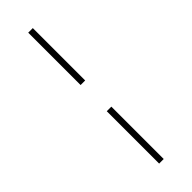

<svg xmlns="http://www.w3.org/2000/svg" viewBox="-325 -729 1037 1037"><g transform="rotate(-45 193.0 -211.0)"><path d="M176 -311V-711H211V-311ZM176 289V-111H211V289Z"/></g></svg>

Font: Ysabeau Office ExtraLight
Style: Regular
Weight: 250
Designer: Christian Thalmann (Catharsis Fonts)
Version: Version 2.001;gftools[0.9.30]; featfreeze: tnum,lnum,ss02